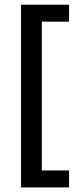

<svg xmlns="http://www.w3.org/2000/svg" viewBox="-20 -696 349 838"><path d="M71.5 122V-675.5H281.5V-601.5H162.5V48H281.5V122Z"/></svg>

Font: Anek Odia Medium Medium
Style: Regular
Weight: 500
Version: Version 1.003